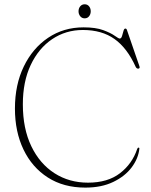

<svg xmlns="http://www.w3.org/2000/svg" viewBox="-20 -838 688 874"><path d="M614.5 -162Q610 -117 579.5 -76.2Q549 -35.5 495.5 -9.8Q442 16 368.5 16Q269.5 16 197.8 -30Q126 -76 87 -157.2Q48 -238.5 48 -344Q48 -452 88.2 -535.2Q128.5 -618.5 199 -666Q269.5 -713.5 360.5 -713.5Q415.5 -713.5 450 -700.8Q484.5 -688 502.2 -675.2Q520 -662.5 525 -662.5Q532 -662.5 535.5 -674Q539 -685.5 542 -696.8Q545 -708 550.5 -708Q556 -708 558 -701L614.5 -537Q618.5 -526 609 -525.5Q602 -525.5 598 -533Q559 -619.5 501.2 -660.5Q443.5 -701.5 357.5 -701.5Q279.5 -701.5 217.5 -659.8Q155.5 -618 119.8 -542.2Q84 -466.5 84 -363Q84 -252.5 122.5 -172.5Q161 -92.5 228 -49.5Q295 -6.5 380.5 -6.5Q470.5 -6.5 526.2 -49.5Q582 -92.5 604.5 -160Q607 -166.5 611 -166Q614.5 -166 614.5 -162ZM365.5 -754.5Q353 -754.5 345.2 -764Q337.5 -773.5 337.5 -786.5Q337.5 -800 345.2 -809.2Q353 -818.5 365.5 -818.5Q378 -818.5 385.5 -809.2Q393 -800 393 -786.5Q393 -773.5 385.5 -764Q378 -754.5 365.5 -754.5Z"/></svg>

Font: Fraunces 72pt S000 Thin
Style: Regular
Weight: 100
Version: Version 1.000; ttfautohint (v1.8.3)